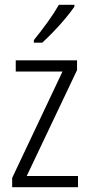

<svg xmlns="http://www.w3.org/2000/svg" viewBox="-20 -785 375 805"><path d="M307 0H31V-39L242 -485H46V-532H303V-491L92 -47H307ZM292 -757Q277 -735 253.5 -707Q230 -679 204 -652Q178 -625 157 -606H122V-617Q152 -654 179.5 -692Q207 -730 227 -765H292Z"/></svg>

Font: Noto Sans Devanagari UI Condensed Light
Style: Regular
Weight: 300
Width: 3
Designer: Jelle Bosma - Monotype Design Team
Foundry: Monotype Imaging Inc.
Version: Version 2.004; ttfautohint (v1.8.4.7-5d5b)